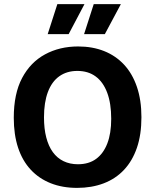

<svg xmlns="http://www.w3.org/2000/svg" viewBox="-20 -900 755 934"><path d="M355 14Q284 14 227 -8.5Q170 -31 129.5 -74.5Q89 -118 68 -181.5Q47 -245 47 -327Q47 -444 87.5 -520.5Q128 -597 199 -635.5Q270 -674 360 -674Q430 -674 486.5 -651.5Q543 -629 583.5 -585.5Q624 -542 646 -477.5Q668 -413 668 -330Q668 -245 646 -181Q624 -117 583 -73.5Q542 -30 484 -8Q426 14 355 14ZM359 -101Q412 -101 447.5 -127Q483 -153 502 -202Q521 -251 521 -322Q521 -397 501.5 -449Q482 -501 445.5 -528Q409 -555 356 -555Q305 -555 268.5 -529Q232 -503 213 -452.5Q194 -402 194 -329Q194 -274 205 -231.5Q216 -189 237 -160Q258 -131 289 -116Q320 -101 359 -101ZM314 -734H212L259 -880H391ZM490 -734H389L436 -880H568Z"/></svg>

Font: Bricolage Grotesque 24pt
Style: Bold
Weight: 700
Designer: Mathieu Triay
Foundry: Atelier Triay
Version: Version 1.001;gftools[0.9.33.dev8+g029e19f]